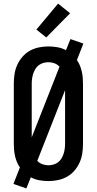

<svg xmlns="http://www.w3.org/2000/svg" viewBox="-20 -1002 540 1071"><path d="M127 49 55 24 91 -68Q81 -82 74.5 -98Q68 -114 64 -131Q60 -148 58.5 -165.5Q57 -183 57 -200V-535Q57 -562 61 -588.5Q65 -615 76 -639.5Q87 -664 105 -685Q123 -706 146.5 -719Q170 -732 196.5 -737.5Q223 -743 250 -743Q275 -743 300.5 -738.5Q326 -734 348 -722L373 -784L445 -759L409 -667Q419 -653 425.5 -637Q432 -621 436 -604Q440 -587 441.5 -569.5Q443 -552 443 -535V-200Q443 -173 439 -146.5Q435 -120 424 -95.5Q413 -71 395 -50Q377 -29 353.5 -16Q330 -3 303.5 2.5Q277 8 250 8Q225 8 199.5 3.5Q174 -1 152 -13ZM157 -236 312 -630Q300 -643 283.5 -649Q267 -655 250 -655Q236 -655 222 -651Q208 -647 196.5 -638.5Q185 -630 177.5 -617.5Q170 -605 165.5 -591.5Q161 -578 159 -563.5Q157 -549 157 -535ZM250 -80Q264 -80 278 -84Q292 -88 303.5 -96.5Q315 -105 322.5 -117.5Q330 -130 334.5 -143.5Q339 -157 341 -171.5Q343 -186 343 -200V-499L188 -105Q200 -92 216.5 -86Q233 -80 250 -80ZM238 -793 183 -837 304 -982 371 -928Z"/></svg>

Font: Iosevka Curly Slab Semibold
Style: Regular
Weight: 600
Monospace: yes
Designer: Belleve Invis
Foundry: Belleve Invis
Version: Version 22.1.2; ttfautohint (v1.8.4)